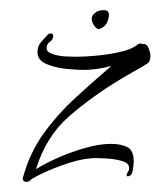

<svg xmlns="http://www.w3.org/2000/svg" viewBox="-20 -381 317 379"><path d="M32 -22Q25 -22 25 -29Q25 -32 26 -33Q39 -80 66.5 -118Q94 -156 129.5 -188.5Q165 -221 200 -251Q186 -247 172 -245Q158 -243 144 -243Q133 -243 111.5 -245Q90 -247 72 -254.5Q54 -262 54 -278Q54 -289 60 -296.5Q66 -304 73 -311Q75 -315 80 -315Q85 -315 85 -310Q85 -303 78.5 -298.5Q72 -294 72 -286Q72 -278 84.5 -274Q97 -270 111.5 -269.5Q126 -269 131 -269Q146 -269 169 -271Q192 -273 215 -278Q238 -283 249 -291Q251 -293 253 -294Q255 -295 258 -295Q260 -295 261 -294H262Q270 -295 273.5 -285.5Q277 -276 277 -271Q277 -259 270 -255Q257 -247 243.5 -239.5Q230 -232 217 -224Q162 -191 116.5 -151.5Q71 -112 51 -47Q70 -59 96.5 -70.5Q123 -82 150 -89.5Q177 -97 199 -97Q219 -97 231.5 -90.5Q244 -84 244 -62Q244 -56 242 -44.5Q240 -33 232 -33Q230 -33 230 -35Q230 -38 232.5 -41.5Q235 -45 235 -49Q235 -59 221.5 -63Q208 -67 192.5 -68Q177 -69 171 -69Q145 -69 115 -59Q85 -49 62 -38Q58 -36 53 -33.5Q48 -31 43 -28Q41 -26 38.5 -24Q36 -22 32 -22ZM177 -324Q172 -322 166.5 -329.5Q161 -337 161 -344Q161 -350 166.5 -354.5Q172 -359 173 -359Q176 -360 179 -360.5Q182 -361 185 -361Q195 -361 195 -352Q195 -347 194 -345Q193 -339 189.5 -333.5Q186 -328 177 -324Z"/></svg>

Font: Sassy Frass
Style: Regular
Weight: 400
Designer: Robert E. Leuschke
Foundry: Robert E. Leuschke
Version: Version 1.010; ttfautohint (v1.8.3)